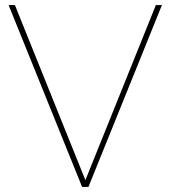

<svg xmlns="http://www.w3.org/2000/svg" viewBox="-20 -740 675 760"><path d="M305 0H330L621 -720H597L318 -27L39 -720H14Z"/></svg>

Font: Aspekta 50
Style: Regular
Weight: 50
Designer: Ivo Dolenc
Version: Version 2.000